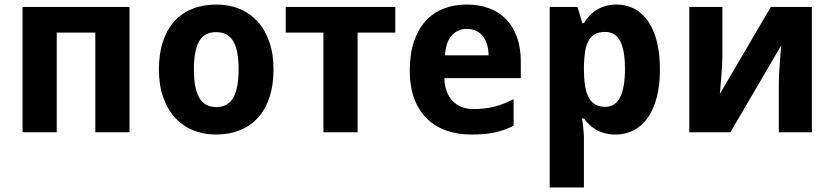

<svg xmlns="http://www.w3.org/2000/svg" viewBox="-20 -576 3633 836"><path d="M543.9 -545.9V0H395V-434.1H227.1V0H78.1V-545.9Z M824.2 -273.9Q824.2 -192.4 847.2 -151.1Q870.1 -109.9 921.9 -109.9Q973.1 -109.9 996.1 -151.4Q1019 -192.9 1019 -273.9Q1019 -355.5 996.1 -395.8Q973.1 -436 920.9 -436Q869.6 -436 846.9 -395.8Q824.2 -355.5 824.2 -273.9ZM1170.9 -273.9Q1170.9 -205.6 1153.6 -152.8Q1136.2 -100.1 1103.8 -64Q1071.3 -27.8 1024.7 -9Q978 9.8 919.9 9.8Q865.7 9.8 820.3 -9Q774.9 -27.8 741.9 -64Q709 -100.1 690.4 -152.8Q671.9 -205.6 671.9 -273.9Q671.9 -341.8 689.2 -394.5Q706.5 -447.3 739 -483.2Q771.5 -519 817.9 -537.6Q864.3 -556.2 922.9 -556.2Q977.1 -556.2 1022.5 -537.6Q1067.9 -519 1100.8 -483.2Q1133.8 -447.3 1152.3 -394.5Q1170.9 -341.8 1170.9 -273.9Z M1701.2 -545.9V-434.1H1537.1V0H1388.2V-434.1H1224.1V-545.9Z M2013.2 -450.2Q1973.6 -450.2 1947.5 -422.4Q1921.4 -394.5 1917.5 -335H2107.4Q2106.9 -359.9 2101.1 -380.9Q2095.2 -401.9 2083.5 -417.2Q2071.8 -432.6 2054.2 -441.4Q2036.6 -450.2 2013.2 -450.2ZM2032.2 9.8Q1973.6 9.8 1924.3 -7.3Q1875 -24.4 1839.4 -58.8Q1803.7 -93.3 1783.9 -145.8Q1764.2 -198.2 1764.2 -269Q1764.2 -340.8 1782.2 -394.5Q1800.3 -448.2 1832.8 -484.1Q1865.2 -520 1910.9 -538.1Q1956.5 -556.2 2012.2 -556.2Q2066.4 -556.2 2110.1 -539.8Q2153.8 -523.4 2184.3 -491.7Q2214.8 -460 2231.2 -413.8Q2247.6 -367.7 2247.6 -308.1V-235.8H1914.6Q1915.5 -204.6 1924.6 -179.4Q1933.6 -154.3 1950 -137Q1966.3 -119.6 1989.5 -110.4Q2012.7 -101.1 2042.5 -101.1Q2067.4 -101.1 2089.6 -103.8Q2111.8 -106.4 2132.8 -111.8Q2153.8 -117.2 2174.3 -125.2Q2194.8 -133.3 2216.3 -144V-28.8Q2196.8 -18.6 2177 -11.5Q2157.2 -4.4 2135.3 0.5Q2113.3 5.4 2087.9 7.6Q2062.5 9.8 2032.2 9.8Z M2660.6 9.8Q2633.8 9.8 2612.5 3.9Q2591.3 -2 2574.7 -11.7Q2558.1 -21.5 2545.4 -33.9Q2532.7 -46.4 2522.5 -60.1H2514.6Q2516.6 -43 2518.6 -27.8Q2520 -15.1 2521.2 -1.7Q2522.5 11.7 2522.5 19V240.2H2373.5V-545.9H2494.6L2515.6 -475.1H2522.5Q2532.7 -491.7 2545.9 -506.3Q2559.1 -521 2576.4 -532Q2593.8 -543 2615.7 -549.6Q2637.7 -556.2 2664.6 -556.2Q2707 -556.2 2741.7 -538.1Q2776.4 -520 2801.3 -484.4Q2826.2 -448.7 2839.8 -396Q2853.5 -343.3 2853.5 -273.9Q2853.5 -204.1 2839.4 -151.1Q2825.2 -98.1 2799.6 -62.3Q2773.9 -26.4 2738.5 -8.3Q2703.1 9.8 2660.6 9.8ZM2614.3 -437Q2589.4 -437 2572 -428Q2554.7 -418.9 2543.9 -400.9Q2533.2 -382.8 2528.3 -355.2Q2523.4 -327.6 2522.5 -291V-274.9Q2522.5 -235.4 2527.1 -204.6Q2531.7 -173.8 2542.5 -153.1Q2553.2 -132.3 2571 -121.6Q2588.9 -110.8 2615.2 -110.8Q2659.7 -110.8 2680.4 -153.1Q2701.2 -195.3 2701.2 -275.9Q2701.2 -356.4 2680.4 -396.7Q2659.7 -437 2614.3 -437Z M3125.5 -545.9V-334Q3125.5 -316.9 3124 -289.1Q3122.6 -261.2 3120.1 -233.9Q3117.7 -202.1 3114.3 -167L3336.4 -545.9H3515.1V0H3371.1V-213.9Q3371.1 -234.4 3372.8 -262.2Q3374.5 -290 3376.5 -315.9Q3378.4 -346.2 3381.3 -377.9L3160.2 0H2981.4V-545.9Z"/></svg>

Font: Droid Sans
Style: Bold
Weight: 700
Foundry: Ascender Corporation
Version: Version 1.00 build 112